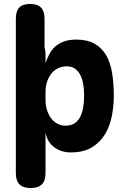

<svg xmlns="http://www.w3.org/2000/svg" viewBox="-20 -760 640 970"><path d="M60 -665Q60 -703 77 -721.5Q94 -740 132 -740Q170 -740 187.5 -721.5Q205 -703 205 -665V-520Q210 -506 210 -487V-441Q218 -465 229.5 -487Q241 -509 259 -525Q277 -541 303 -550.5Q329 -560 365 -560Q421 -560 458 -539Q495 -518 516.5 -480.5Q538 -443 546.5 -390.5Q555 -338 555 -276Q555 -227 545.5 -176Q536 -125 511.5 -83.5Q487 -42 445 -16Q403 10 337 10Q289 10 253.5 -16.5Q218 -43 210 -91V115Q210 153 191.5 171.5Q173 190 135 190Q97 190 78.5 171.5Q60 153 60 115ZM317 -425Q295 -425 275 -416Q255 -407 241 -390Q227 -373 218.5 -349Q210 -325 210 -295V-255Q210 -229 217 -205.5Q224 -182 237 -164Q250 -146 269 -135.5Q288 -125 311 -125Q341 -125 359.5 -139Q378 -153 388 -175.5Q398 -198 401.5 -225Q405 -252 405 -277Q405 -302 401.5 -328Q398 -354 388.5 -375.5Q379 -397 361.5 -411Q344 -425 317 -425Z"/></svg>

Font: Maple Mono NL ExtraBold
Style: Regular
Weight: 800
Monospace: yes
Designer: subframe7536
Version: Version 7.000